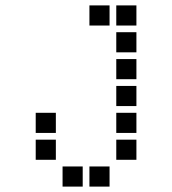

<svg xmlns="http://www.w3.org/2000/svg" viewBox="-20 -508 640 715"><path d="M314 -488Q313 -488 313 -488Q313 -488 313 -487V-414Q313 -413 313 -413Q313 -413 314 -413H387Q388 -413 388 -413Q388 -413 388 -414V-487Q388 -488 388 -488Q388 -488 387 -488ZM414 -488Q413 -488 413 -488Q413 -488 413 -487V-414Q413 -413 413 -413Q413 -413 414 -413H487Q488 -413 488 -413Q488 -413 488 -414V-487Q488 -488 488 -488Q488 -488 487 -488ZM414 -388Q413 -388 413 -388Q413 -388 413 -387V-314Q413 -313 413 -313Q413 -313 414 -313H487Q488 -313 488 -313Q488 -313 488 -314V-387Q488 -388 488 -388Q488 -388 487 -388ZM414 -288Q413 -288 413 -288Q413 -288 413 -287V-214Q413 -213 413 -213Q413 -213 414 -213H487Q488 -213 488 -213Q488 -213 488 -214V-287Q488 -288 488 -288Q488 -288 487 -288ZM414 -188Q413 -188 413 -188Q413 -188 413 -187V-114Q413 -113 413 -113Q413 -113 414 -113H487Q488 -113 488 -113Q488 -113 488 -114V-187Q488 -188 488 -188Q488 -188 487 -188ZM114 -88Q113 -88 113 -88Q113 -88 113 -87V-14Q113 -13 113 -13Q113 -13 114 -13H187Q188 -13 188 -13Q188 -13 188 -14V-87Q188 -88 188 -88Q188 -88 187 -88ZM414 -88Q413 -88 413 -88Q413 -88 413 -87V-14Q413 -13 413 -13Q413 -13 414 -13H487Q488 -13 488 -13Q488 -13 488 -14V-87Q488 -88 488 -88Q488 -88 487 -88ZM114 12Q113 12 113 12Q113 12 113 13V86Q113 87 113 87Q113 87 114 87H187Q188 87 188 87Q188 87 188 86V13Q188 12 188 12Q188 12 187 12ZM414 12Q413 12 413 12Q413 12 413 13V86Q413 87 413 87Q413 87 414 87H487Q488 87 488 87Q488 87 488 86V13Q488 12 488 12Q488 12 487 12ZM214 112Q213 112 213 112Q213 112 213 113V186Q213 187 213 187Q213 187 214 187H287Q288 187 288 187Q288 187 288 186V113Q288 112 288 112Q288 112 287 112ZM314 112Q313 112 313 112Q313 112 313 113V186Q313 187 313 187Q313 187 314 187H387Q388 187 388 187Q388 187 388 186V113Q388 112 388 112Q388 112 387 112Z"/></svg>

Font: Doto
Style: Bold
Weight: 700
Monospace: yes
Version: Version 1.000